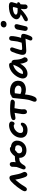

<svg xmlns="http://www.w3.org/2000/svg" viewBox="2136 -2920 1044 5359"><g transform="rotate(-90 2657.5 -241.0)"><path d="M54.2 -12.2Q23.9 -12.2 8.8 -34.4Q-6.3 -56.6 0 -85.9Q5.4 -114.3 39.3 -168.7Q73.2 -223.1 118.2 -280.8Q152.3 -325.7 192.6 -370.4Q232.9 -415 265.1 -444.8Q325.2 -499 373 -499Q402.3 -499 417 -483.9Q431.6 -468.8 440.9 -432.1Q469.7 -284.7 478 -252.9Q497.1 -171.9 525.9 -120.1Q542.5 -92.3 537.1 -63Q532.7 -38.1 511.2 -19Q489.7 0 463.9 0Q441.9 0 424.8 -15.9Q407.7 -31.7 397.7 -53.5Q387.7 -75.2 376 -110.8Q362.3 -147.5 346.2 -214.4Q330.1 -281.2 321.8 -335.9Q276.9 -287.1 225.1 -217.3Q173.3 -147.5 140.1 -89.8Q115.2 -48.3 96.4 -30.3Q77.6 -12.2 54.2 -12.2Z M1140.6 -23.9Q1093.8 -23.9 1056.4 -36.1Q1019 -48.3 995.4 -68.1Q971.7 -87.9 956.3 -114.5Q940.9 -141.1 935.1 -168.5Q929.2 -195.8 930.7 -225.1Q884.3 -224.1 858.4 -218Q832.5 -211.9 808.6 -195.8Q791.5 -184.1 774.9 -164.6Q758.3 -145 752.2 -135.5Q746.1 -126 733.4 -105Q699.2 -45.9 661.6 -45.9Q633.8 -45.9 618.4 -65.2Q603 -84.5 609.4 -118.2Q611.3 -129.4 641.1 -201.2Q670.9 -272.9 675.8 -298.8Q681.2 -328.1 680.4 -375.5Q679.7 -422.9 681.6 -430.2Q686 -455.1 706.3 -472.7Q726.6 -490.2 753.4 -490.2Q778.8 -490.2 794.2 -474.9Q809.6 -459.5 812.5 -433.1Q818.8 -381.3 808.6 -325.2Q868.2 -348.1 975.6 -348.1Q1015.1 -406.2 1072.5 -446.5Q1129.9 -486.8 1185.5 -486.8Q1221.2 -486.8 1236.8 -458Q1279.8 -454.1 1313 -439.7Q1346.2 -425.3 1366.5 -403.8Q1386.7 -382.3 1398.9 -354.2Q1411.1 -326.2 1411.6 -295.2Q1412.1 -264.2 1406.7 -231Q1401.4 -203.6 1388.7 -176Q1376 -148.4 1353 -120.6Q1330.1 -92.8 1300.8 -71.5Q1271.5 -50.3 1229.7 -37.1Q1188 -23.9 1140.6 -23.9ZM1059.6 -248Q1050.8 -203.6 1075.7 -173.3Q1100.6 -143.1 1151.9 -143.1Q1206.1 -143.1 1239.5 -170.2Q1272.9 -197.3 1280.8 -236.8Q1289.6 -284.2 1266.8 -312Q1244.1 -339.8 1185.5 -339.8Q1169.9 -339.8 1151.9 -345.2L1148.4 -342.8Q1108.4 -302.7 1067.4 -271Q1063.5 -264.6 1059.6 -248Z M1703.6 5.9Q1584.5 5.9 1530.3 -61Q1476.1 -127.9 1497.6 -232.9Q1513.2 -311.5 1565.9 -375.5Q1618.7 -439.5 1693.4 -474.6Q1768.1 -509.8 1848.6 -509.8Q1896 -509.8 1924.3 -485.6Q1952.6 -461.4 1943.4 -418Q1937.5 -388.2 1921.1 -372.1Q1904.8 -356 1884.3 -356Q1869.1 -356 1856.2 -367.4Q1843.3 -378.9 1829.6 -378.9Q1758.3 -378.9 1699 -329.3Q1639.6 -279.8 1626.5 -215.8Q1617.7 -169.4 1638.7 -142.3Q1659.7 -115.2 1712.4 -115.2Q1743.2 -115.2 1766.6 -122.1Q1790 -128.9 1803.7 -138.7Q1817.4 -148.4 1828.1 -158.4Q1838.9 -168.5 1849.4 -175.3Q1859.9 -182.1 1871.6 -182.1Q1921.9 -182.1 1909.7 -123Q1897.5 -64.9 1840.3 -29.5Q1783.2 5.9 1703.6 5.9Z M2213.9 -9.8Q2168 -9.8 2155.8 -64Q2141.1 -120.6 2174.8 -283.2Q2184.6 -338.4 2187 -354Q2153.8 -350.1 2107.7 -340.1Q2061.5 -330.1 2042 -330.1Q2011.7 -330.1 1995.6 -348.9Q1979.5 -367.7 1984.9 -395Q1992.2 -430.2 2040 -446.8Q2139.6 -481 2299.8 -481Q2402.8 -481 2490.7 -469.2Q2524.9 -464.8 2542.5 -449Q2560.1 -433.1 2555.7 -410.2Q2549.8 -384.8 2528.3 -366.5Q2506.8 -348.1 2473.6 -348.1Q2457.5 -348.1 2403.1 -352.5Q2348.6 -356.9 2316.9 -357.9Q2313.5 -338.9 2305.9 -297.9Q2298.3 -256.8 2294.9 -237.8Q2286.1 -194.8 2285.2 -157.2Q2284.2 -119.6 2286.6 -105Q2289.1 -90.3 2285.6 -68.8Q2280.3 -43.5 2260 -26.6Q2239.7 -9.8 2213.9 -9.8Z M2551.8 261.2Q2523.9 261.2 2508.1 241.5Q2492.2 221.7 2499 184.1Q2502.9 163.6 2522.7 116.7Q2542.5 69.8 2552.7 19Q2569.3 -60.5 2580.1 -192.6Q2590.8 -324.7 2599.6 -382.8Q2603 -407.7 2617.7 -425.3Q2632.3 -442.9 2658.7 -442.9H2660.6Q2689.5 -483.9 2795.9 -483.9Q2865.7 -483.9 2923.1 -464.8Q2980.5 -445.8 3019.5 -410.9Q3058.6 -376 3074.5 -322.5Q3090.3 -269 3077.6 -204.1Q3061.5 -125 2994.9 -82.5Q2928.2 -40 2829.6 -40Q2753.9 -40 2701.7 -67.9Q2697.3 -27.3 2684.6 45.9Q2674.8 93.3 2663.8 128.9Q2652.8 164.6 2637 196Q2621.1 227.5 2599.6 244.4Q2578.1 261.2 2551.8 261.2ZM2786.6 -353Q2764.2 -353 2733.9 -349.1Q2721.7 -273.9 2713.9 -191.9Q2719.2 -190.4 2739 -181.9Q2758.8 -173.3 2780.8 -168.7Q2802.7 -164.1 2832 -164.1Q2877.4 -164.1 2908.4 -182.1Q2939.5 -200.2 2945.8 -233.9Q2956.1 -283.2 2913.1 -318.1Q2870.1 -353 2786.6 -353Z M3281.2 4.9Q3207.5 4.9 3171.6 -44.2Q3135.7 -93.3 3150.4 -167Q3162.6 -228 3200.4 -290Q3238.3 -352.1 3289.3 -400.1Q3340.3 -448.2 3402.6 -478.5Q3464.8 -508.8 3522.5 -508.8Q3554.7 -508.8 3572.3 -490.7Q3589.8 -472.7 3585.4 -439.9Q3588.4 -440.9 3595.2 -440.9Q3625.5 -440.9 3644.8 -419.2Q3664.1 -397.5 3666.5 -365.2Q3667 -359.9 3667.5 -349.6Q3670.4 -302.2 3672.6 -278.6Q3674.8 -254.9 3681.2 -220.2Q3687.5 -185.5 3699.2 -157.7Q3710.9 -129.9 3729.5 -100.1Q3739.7 -86.9 3737.8 -68.1Q3735.8 -49.3 3728 -32Q3720.2 -14.6 3701.9 -2.4Q3683.6 9.8 3660.6 9.8Q3628.9 9.8 3613.3 -16.1Q3589.8 -59.1 3576.7 -99.9Q3563.5 -140.6 3559.6 -198.2Q3529.3 -143.1 3493.4 -102.3Q3457.5 -61.5 3421.1 -38.8Q3384.8 -16.1 3350.1 -5.6Q3315.4 4.9 3281.2 4.9ZM3274.4 -144Q3273.9 -141.1 3272.9 -135Q3272 -128.9 3271.5 -126Q3285.6 -121.1 3309.6 -121.1Q3366.2 -121.1 3425.3 -192.1Q3484.4 -263.2 3530.3 -394Q3436.5 -374.5 3364.3 -302.2Q3292 -230 3274.4 -144Z M4259.3 142.1Q4230.5 142.1 4216.3 123.3Q4202.1 104.5 4206.1 82Q4210 64.5 4230.5 15.6Q4251 -33.2 4257.3 -50.8Q4244.6 -50.3 4107.7 -39.6Q3970.7 -28.8 3923.3 -28.8Q3882.3 -28.8 3855.7 -41.3Q3829.1 -53.7 3818.6 -75.2Q3808.1 -96.7 3805.9 -125.7Q3803.7 -154.8 3812 -188Q3819.3 -228 3845 -306.4Q3870.6 -384.8 3888.2 -420.9Q3913.1 -480 3964.4 -480Q3988.8 -480 4003.2 -462.2Q4017.6 -444.3 4012.2 -414.1Q4010.7 -406.2 3982.4 -325Q3954.1 -243.7 3945.3 -201.2Q3938.5 -170.9 3945.3 -157.5Q3952.1 -144 3978 -144Q4044.9 -144 4145 -158.2Q4168.5 -231.9 4178.2 -274.9Q4185.1 -310.5 4191.2 -370.1Q4197.3 -429.7 4200.2 -443.8Q4206.1 -473.6 4222.4 -490.2Q4238.8 -506.8 4264.2 -506.8Q4324.2 -506.8 4329.1 -450.2Q4331.5 -396.5 4316.9 -318.8Q4305.7 -254.4 4280.3 -172.9Q4289.1 -173.8 4308.1 -173.8Q4407.7 -173.8 4389.2 -80.1Q4382.8 -49.8 4366.7 -3.4Q4350.6 43 4335 77.1Q4318.4 110.8 4301.8 126.5Q4285.2 142.1 4259.3 142.1Z M4658.7 -580.1Q4612.8 -580.1 4588.6 -606.2Q4564.5 -632.3 4571.8 -670.9Q4578.1 -704.1 4605 -723.6Q4631.8 -743.2 4668.5 -743.2Q4714.8 -743.2 4737.3 -714.8Q4759.8 -686.5 4752.4 -651.9Q4747.6 -622.6 4723.4 -601.3Q4699.2 -580.1 4658.7 -580.1ZM4541.5 9.8Q4504.9 9.8 4486.8 -16.8Q4468.8 -43.5 4475.6 -80.1Q4487.8 -141.1 4498.3 -202.6Q4508.8 -264.2 4510.7 -273.9Q4518.1 -311 4543.9 -334Q4569.8 -356.9 4607.4 -356.9Q4636.7 -356.9 4651.9 -337.6Q4667 -318.4 4660.6 -282.2Q4656.7 -260.7 4631.8 -164.1Q4606.9 -67.4 4602.5 -43.9Q4593.3 9.8 4541.5 9.8Z M4790.5 15.1Q4765.1 15.1 4752 -2.7Q4738.8 -20.5 4744.1 -45.9Q4748 -62.5 4761.7 -75.9Q4775.4 -89.4 4804.2 -103Q4875.5 -134.8 4939.5 -183.1Q4867.2 -194.8 4828.4 -233.2Q4789.6 -271.5 4801.3 -328.1Q4805.7 -349.6 4819.1 -371.8Q4832.5 -394 4855.7 -417.2Q4878.9 -440.4 4918 -461.2Q4957 -481.9 5006.3 -495.1Q5083 -514.2 5165.5 -514.2Q5230.5 -514.2 5256.8 -489.5Q5283.2 -464.8 5274.4 -419.9Q5271 -401.9 5255.6 -353.5Q5240.2 -305.2 5234.4 -283.2Q5255.9 -281.7 5266.8 -272.9Q5277.8 -264.2 5274.4 -245.1Q5267.6 -207 5217.3 -190.9Q5211.4 -141.1 5211.4 -109.9Q5211.4 -103.5 5211.9 -87.6Q5212.4 -71.8 5212.2 -62Q5211.9 -52.2 5210.4 -45.9Q5205.6 -24.4 5188.2 -8.8Q5170.9 6.8 5146.5 6.8Q5115.7 6.8 5099.9 -12.9Q5084 -32.7 5081.5 -66.9Q5078.6 -107.9 5089.4 -178.2H5081.5Q5007.3 -105.5 4919.9 -45.2Q4832.5 15.1 4790.5 15.1ZM4928.2 -328.1Q4923.3 -300.8 4952.1 -285.4Q4981 -270 5047.4 -270Q5077.6 -270 5112.3 -272.9Q5132.8 -345.2 5138.2 -374Q5141.6 -390.1 5135.3 -397Q5128.9 -403.8 5111.3 -403.8Q5076.2 -403.8 5030.3 -392.1Q4991.7 -383.3 4962.2 -365.5Q4932.6 -347.7 4928.2 -328.1Z"/></g></svg>

Font: Shantell Sans Irregular
Style: Italic
Weight: 600
Italic angle: -11.31°
Designer: Stephen Nixon, Anya Danilova, Shantell Martin
Foundry: Arrow Type
Version: Version 1.006;[9816181b4]